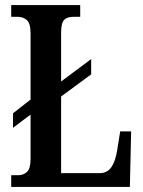

<svg xmlns="http://www.w3.org/2000/svg" viewBox="-20 -734 563 754"><path d="M24 0V-46H52Q72 -46 86 -59Q100 -72 100 -110V-284L31 -232V-289L100 -343V-603Q100 -642 85.5 -655Q71 -668 48 -668H24V-714H295V-668H269Q243 -668 231.5 -655.5Q220 -643 220 -606V-414L338 -502V-442L220 -355V-54H371Q401 -54 417 -77Q433 -100 440 -143L452 -218H495L490 0Z"/></svg>

Font: Noto Serif Khmer ExtraCondensed SemiBold
Style: Regular
Weight: 600
Width: 2
Designer: Danh Hong and the Monotype Design Team
Foundry: Monotype Imaging Inc.
Version: Version 2.004; ttfautohint (v1.8.4.7-5d5b)